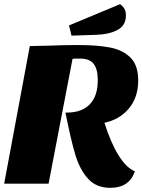

<svg xmlns="http://www.w3.org/2000/svg" viewBox="-23 -881 683 921"><path d="M211 -662Q287 -665 349 -665Q444 -665 505.5 -653Q567 -641 603.5 -604Q640 -567 640 -495Q640 -415 596 -361.5Q552 -308 478 -292Q508 -197 545 -137Q582 -77 624 -59Q597 20 506 20Q439 20 399.5 -23.5Q360 -67 338.5 -138Q317 -209 291 -341H298Q369 -341 407.5 -380.5Q446 -420 446 -497Q446 -549 426.5 -574.5Q407 -600 361 -600Q332 -600 325 -599L210 0H-3L120 -660Q186 -662 211 -662ZM581 -807Q581 -759 541 -737.5Q501 -716 439 -714L320 -710L308 -759L553 -861Q567 -851 574 -838.5Q581 -826 581 -807Z"/></svg>

Font: Sansita ExtraBold Italic
Style: Regular
Weight: 800
Italic angle: -11°
Designer: Pablo Cosgaya
Foundry: Omnibus-Type
Version: Version 1.006